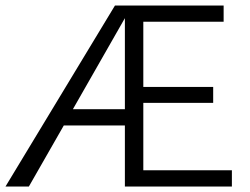

<svg xmlns="http://www.w3.org/2000/svg" viewBox="-22 -678 910 698"><path d="M396 -658H791V-599H499V-362H753V-304H499V-59H821V0H432V-222H210L83 0H-2ZM432 -281V-612L243 -281Z"/></svg>

Font: LXGW Bright GB
Style: Regular
Weight: 400
Designer: Christian Thalmann (Catharsis Fonts)
Foundry: LXGW / Christian Thalmann (Catharsis Fonts) / Fontworks Inc.
Version: Version 5.510